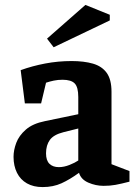

<svg xmlns="http://www.w3.org/2000/svg" viewBox="-20 -750 559 780"><path d="M153 10Q116 10 89.5 -5Q63 -20 49 -48Q35 -76 35 -113Q35 -140 46 -169.5Q57 -199 85 -223.5Q113 -248 163 -258L298 -286V-356Q298 -396 283.5 -411Q269 -426 234 -426Q215 -426 198.5 -422.5Q182 -419 167 -414L147 -330H81L64 -465Q111 -482 163.5 -492Q216 -502 271 -502Q321 -502 357.5 -491.5Q394 -481 413.5 -454Q433 -427 433 -377V-83L506 -55V-12Q471 -3 449 1Q427 5 401 5Q369 5 339 -8Q309 -21 301 -48Q264 -21 230 -5.5Q196 10 153 10ZM219 -71Q240 -71 262.5 -80Q285 -89 298 -98V-228L238 -213Q198 -203 182.5 -181.5Q167 -160 167 -127Q167 -98 181 -84.5Q195 -71 219 -71ZM198 -558 171 -593 327 -730 426 -690V-667Z"/></svg>

Font: Manuale
Style: Regular
Weight: 400
Designer: Eduardo Tunni / Pablo Cosgaya
Foundry: Eduardo Tunni / Pablo Cosgaya
Version: Version 1.002